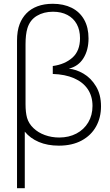

<svg xmlns="http://www.w3.org/2000/svg" viewBox="-20 -755 583 1015"><path d="M84 -628Q96.5 -660.5 119.8 -684.5Q143 -708.5 178.2 -721.8Q213.5 -735 259 -735Q316 -735 358.8 -713.8Q401.5 -692.5 424.8 -651.2Q448 -610 448 -552Q448 -490.5 421.2 -447.5Q394.5 -404.5 344 -392Q382 -388.5 421.2 -365.8Q460.5 -343 487.2 -299.2Q514 -255.5 514 -193Q514 -133.5 488 -86.5Q462 -39.5 411.8 -12.2Q361.5 15 291 15Q231 15 185.2 -4.5Q139.5 -24 111 -59V240H70V-540Q70 -592 84 -628ZM469 -195Q469 -246.5 443.8 -283.8Q418.5 -321 371.2 -341.5Q324 -362 259 -364V-406Q322.5 -414.5 362.8 -450.2Q403 -486 403 -553Q403 -596 385.8 -627.5Q368.5 -659 336.2 -676Q304 -693 260 -693Q211 -693 174.8 -671.2Q138.5 -649.5 125 -606Q115 -573.5 115 -521V-204Q115 -161 123 -132Q132 -101.5 156.8 -77.8Q181.5 -54 217.2 -41Q253 -28 293 -28Q344 -28 384 -49Q424 -70 446.5 -108Q469 -146 469 -195Z"/></svg>

Font: Tap Sans
Style: Regular
Weight: 400
Designer: Tap Payments
Foundry: Tap Payments
Version: Version 1.001;Glyphs 3.1.2 (3151)